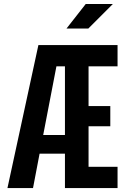

<svg xmlns="http://www.w3.org/2000/svg" viewBox="-20 -960 660 980"><path d="M311.5 0H580V-108.5H432V-315.5H543V-418.5H432V-621.5H580V-730H176L18 0H148.5L182 -175.5H311.5ZM319.5 -814.5 417.5 -939.5H556L431 -814.5ZM200.5 -271 268 -621.5H311.5V-271Z"/></svg>

Font: Monaspace Neon SemiBold
Style: Regular
Weight: 600
Designer: Riley Cran & the Lettermatic Team
Foundry: Lettermatic
Version: Version 1.200 (Monaspace Neon)